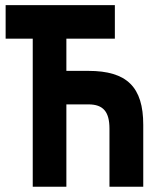

<svg xmlns="http://www.w3.org/2000/svg" viewBox="-20 -713 626 733"><path d="M397.9 0H526.9V-236.3C526.9 -380.9 464.4 -442.4 317.4 -442.4H233.4V-565.4H418.5V-693.4H1.5V-565.4H105V0H233.4V-314.5H317.4C374 -314.5 397.9 -286.6 397.9 -221.7Z"/></svg>

Font: CaskaydiaCove Nerd Font
Style: Bold
Weight: 700
Designer: Aaron Bell
Foundry: Saja Typeworks
Version: Version 2111.1;Nerd Fonts 2.3.0